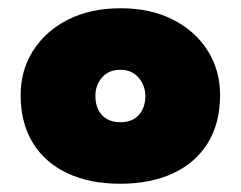

<svg xmlns="http://www.w3.org/2000/svg" viewBox="-20 -726 583 465"><path d="M271 -281Q198 -281 143.8 -306.2Q89.5 -331.5 59.8 -379.5Q30 -427.5 30 -496Q30 -555.5 60 -603Q90 -650.5 144.2 -678.2Q198.5 -706 272 -706Q345 -706 399.2 -678.2Q453.5 -650.5 483.2 -603Q513 -555.5 513 -496Q513 -427.5 483.2 -379.5Q453.5 -331.5 399 -306.2Q344.5 -281 271 -281ZM271 -430Q300.5 -430 316.2 -447.5Q332 -465 332 -494Q332 -509.5 325 -524Q318 -538.5 304.5 -547.8Q291 -557 272 -557Q243 -557 227 -538.2Q211 -519.5 211 -494Q211 -474.5 218 -460.2Q225 -446 238.5 -438Q252 -430 271 -430Z"/></svg>

Font: Commissioner Thin Black
Style: Regular
Weight: 900
Version: Version 1.000